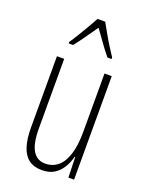

<svg xmlns="http://www.w3.org/2000/svg" viewBox="-145 -838 709 922"><g transform="rotate(20 209.0 -377.0)"><path d="M348 -529V0H319L316 -104H313Q306 -75 290.5 -49Q275 -23 250 -6.5Q225 10 185 10Q145 10 119 -9.5Q93 -29 80.5 -68Q68 -107 68 -165V-529H105V-174Q105 -96 127 -60.5Q149 -25 190 -25Q228 -25 255 -47.5Q282 -70 296.5 -116Q311 -162 311 -233V-529ZM229 -764Q242 -741 259.5 -710Q277 -679 294 -652.5Q311 -626 319 -614V-606H298Q277 -631 253.5 -664Q230 -697 209 -726Q190 -699 165.5 -664Q141 -629 122 -606H100V-614Q112 -631 128.5 -658Q145 -685 161.5 -713.5Q178 -742 190 -764Z"/></g></svg>

Font: Noto Sans Khmer ExtraCondensed ExtraLight
Style: Regular
Weight: 250
Width: 2
Designer: Danh Hong and the Monotype Design Team
Foundry: Monotype Imaging Inc.
Version: Version 2.004